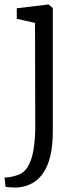

<svg xmlns="http://www.w3.org/2000/svg" viewBox="-51 -584 328 847"><path d="M28.5 243Q23.5 243.5 11.2 243.2Q-1 243 -12.5 242Q-24 241 -27 239L-31 199Q-23.5 199.5 -7.8 197.2Q8 195 26 188.5Q56 179 73 149.2Q90 119.5 97.2 74.5Q104.5 29.5 104.5 -25.5L103.5 -483L23 -501V-547.5L160.5 -564H163.5L182 -548.5V-4.5Q182 57 171.5 102Q161 147 141 177.2Q121 207.5 92.8 223.5Q64.5 239.5 28.5 243Z"/></svg>

Font: Merriweather 24pt SemiCondensed Light
Style: Regular
Weight: 300
Width: 4
Designer: Eben Sorkin
Foundry: Eben Sorkin
Version: Version 2.100